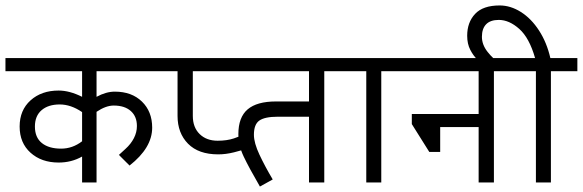

<svg xmlns="http://www.w3.org/2000/svg" viewBox="-44 -669 2137 704"><path d="M310 -314Q345 -333 377 -333Q439 -333 476.5 -296.5Q514 -260 514 -201Q514 -127 431 -62L392 -101Q396 -105 416 -123Q436 -141 447 -162.5Q458 -184 458 -207Q458 -242 435.5 -262Q413 -282 373 -282Q344 -282 310 -259V0H257V-95Q218 -73 171 -73Q108 -73 68 -109Q28 -145 28 -205Q28 -265 68 -301Q108 -337 171 -337Q211 -337 257 -314V-408H-24V-456H573V-408H310ZM257 -151V-258Q216 -286 175 -286Q133 -286 108.5 -265Q84 -244 84 -205Q84 -165 109.5 -144.5Q135 -124 180 -124Q222 -124 257 -151Z M756 -103Q684 -103 645.5 -142Q607 -181 607 -244V-408H525V-456H811V-408H663V-244Q663 -202 688 -177.5Q713 -153 754 -153Q788 -153 813.5 -161.5Q839 -170 872 -185L892 -136Q886 -133 865 -125.5Q844 -118 814 -110.5Q784 -103 756 -103Z M1145 -408V0H1089V-241H974Q927 -241 907 -227Q887 -213 887 -175Q887 -145 907.5 -101.5Q928 -58 956 -11L909 15Q869 -54 849.5 -95Q830 -136 830 -177Q830 -239 864 -268Q898 -297 968 -297H1089V-408H762V-456H1243V-408Z M1354 -408V0H1299V-408H1195V-456H1456V-408Z M1767 -408V0H1711V-203H1570V-112H1530L1466 -214V-251H1711V-408H1408V-456H1865V-408Z M1976 -408V0H1921V-408H1817V-456H1918Q1897 -530 1860 -563Q1823 -596 1785 -596Q1754 -596 1738.5 -580Q1723 -564 1723 -534Q1723 -505 1744 -478.5Q1765 -452 1787 -439H1723Q1719 -439 1705.5 -451.5Q1692 -464 1680.5 -486Q1669 -508 1669 -538Q1669 -587 1698 -618Q1727 -649 1788 -649Q1828 -649 1866 -625Q1904 -601 1932.5 -557Q1961 -513 1974 -456H2073V-408Z"/></svg>

Font: Cambay Devanagari
Style: Regular
Weight: 400
Designer: Pooja Saxena
Foundry: Pooja Saxena
Version: Version 1.180;PS 001.180;hotconv 1.0.70;makeotf.lib2.5.58329